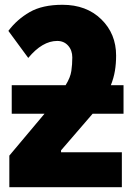

<svg xmlns="http://www.w3.org/2000/svg" viewBox="-20 -782 573 802"><path d="M15 -653 98 -540Q157 -611 219 -611Q247 -611 264.5 -591.5Q282 -572 282 -542Q282 -513 278 -485.5Q274 -458 254 -426H29V-307H166L19 -132V0H489V-146H235V-154L367 -307H496V-426H443Q455 -456 460 -486Q465 -516 465 -550Q465 -641 403 -701.5Q341 -762 241 -762Q157 -762 104 -731.5Q51 -701 15 -653Z"/></svg>

Font: Noto Sans UI SemiCondensed Black
Style: Regular
Weight: 900
Width: 4
Designer: Monotype Design Team
Foundry: Monotype Imaging Inc.
Version: 1.001